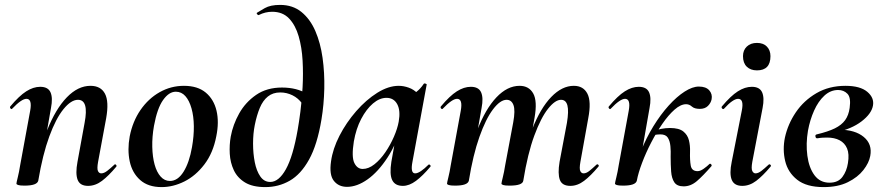

<svg xmlns="http://www.w3.org/2000/svg" viewBox="-20 -749 3621 783"><path d="M339 9Q306 9 296.5 -16Q287 -41 296 -89L325 -248Q343 -342 298 -342Q270 -342 239 -304Q208 -266 181 -192.5Q154 -119 136 -12L118 -13Q138 -132 172.5 -218.5Q207 -305 252.5 -352Q298 -399 349 -399Q391 -399 408 -367Q425 -335 413 -267L380 -89Q375 -61 379.5 -51.5Q384 -42 393 -42Q404 -42 417 -52Q430 -62 446 -77Q449 -81 453 -77Q457 -73 454 -69Q423 -32 396 -11.5Q369 9 339 9ZM80 8Q61 8 54 5.5Q47 3 47 0Q47 -4 52.5 -26Q58 -48 62 -74L103 -297Q112 -346 88 -346Q78 -346 63.5 -336Q49 -326 30 -306Q27 -302 23 -306.5Q19 -311 22 -315Q58 -358 87 -376.5Q116 -395 144 -395Q176 -395 186 -372.5Q196 -350 188 -309L136 -12Q131 8 80 8Z M639 14Q584 14 551.5 -15Q519 -44 509 -91Q499 -138 509 -193Q521 -254 553 -300.5Q585 -347 631 -373Q677 -399 730 -399Q786 -399 819 -371.5Q852 -344 863 -297.5Q874 -251 862 -193Q849 -125 813.5 -78.5Q778 -32 732 -9Q686 14 639 14ZM673 -11Q705 -11 728.5 -48.5Q752 -86 763 -149Q771 -194 770.5 -234.5Q770 -275 761 -307Q752 -339 736 -357Q720 -375 697 -375Q669 -375 645 -341Q621 -307 608 -236Q600 -191 601 -150Q602 -109 610.5 -78Q619 -47 635 -29Q651 -11 673 -11Z M1062 14Q1010 14 979 -5Q948 -24 933.5 -55Q919 -86 917 -122Q915 -158 921 -192Q930 -241 955.5 -286.5Q981 -332 1024.5 -362Q1068 -392 1130 -392Q1160 -392 1186 -385.5Q1212 -379 1234 -365L1212 -327Q1196 -349 1172.5 -360.5Q1149 -372 1123 -372Q1093 -372 1072.5 -355.5Q1052 -339 1039.5 -309Q1027 -279 1019 -239Q1012 -204 1012 -163.5Q1012 -123 1019 -87.5Q1026 -52 1041.5 -29.5Q1057 -7 1082 -7Q1117 -7 1146 -59Q1175 -111 1194 -220Q1199 -248 1205 -293.5Q1211 -339 1214 -393.5Q1217 -448 1214 -502Q1211 -556 1198 -601Q1185 -646 1159 -673.5Q1133 -701 1090 -701Q1062 -701 1036 -688Q1033 -686 1029 -690.5Q1025 -695 1028 -697Q1037 -703 1060 -716Q1083 -729 1122 -729Q1174 -729 1209.5 -700Q1245 -671 1266 -622.5Q1287 -574 1295.5 -513Q1304 -452 1302.5 -387Q1301 -322 1291 -262Q1274 -159 1240.5 -98.5Q1207 -38 1161.5 -12Q1116 14 1062 14Z M1395 13Q1361 13 1341.5 -11.5Q1322 -36 1330 -91Q1337 -142 1364.5 -195.5Q1392 -249 1432.5 -295.5Q1473 -342 1518.5 -370.5Q1564 -399 1606 -399Q1626 -399 1647 -391.5Q1668 -384 1683.5 -367.5Q1699 -351 1701 -324L1641 -357Q1658 -359 1676.5 -373Q1695 -387 1708 -407Q1710 -410 1715.5 -408Q1721 -406 1720 -404L1662 -89Q1653 -42 1673 -42Q1683 -42 1697 -51.5Q1711 -61 1727 -77Q1730 -80 1734 -76Q1738 -72 1735 -69Q1704 -32 1676.5 -11.5Q1649 9 1623 9Q1591 9 1579.5 -14.5Q1568 -38 1576 -89L1601 -229L1622 -246Q1598 -164 1560 -106Q1522 -48 1479 -17.5Q1436 13 1395 13ZM1459 -60Q1483 -60 1507 -79Q1531 -98 1551.5 -128Q1572 -158 1586.5 -191.5Q1601 -225 1606 -253Q1614 -298 1600 -324Q1586 -350 1556 -350Q1528 -350 1501 -327Q1474 -304 1453 -264Q1432 -224 1423 -172Q1413 -109 1425 -84.5Q1437 -60 1459 -60Z M2306 9Q2272 9 2263 -16Q2254 -41 2262 -89L2292 -248Q2300 -296 2294 -319Q2288 -342 2268 -342Q2244 -342 2215 -305.5Q2186 -269 2159 -196Q2132 -123 2114 -12L2096 -13Q2116 -135 2150 -221.5Q2184 -308 2228 -353.5Q2272 -399 2320 -399Q2359 -399 2375.5 -367Q2392 -335 2379 -267L2347 -89Q2342 -61 2346.5 -51.5Q2351 -42 2360 -42Q2371 -42 2383.5 -52Q2396 -62 2412 -77Q2416 -81 2420 -77Q2424 -73 2420 -69Q2389 -32 2362 -11.5Q2335 9 2306 9ZM1836 8Q1817 8 1810 5.5Q1803 3 1803 0Q1803 -4 1808.5 -26Q1814 -48 1818 -74L1859 -297Q1868 -346 1844 -346Q1834 -346 1819.5 -336Q1805 -326 1786 -306Q1783 -302 1779 -306.5Q1775 -311 1778 -315Q1814 -358 1843 -376.5Q1872 -395 1900 -395Q1932 -395 1942 -372.5Q1952 -350 1944 -309L1892 -12Q1887 8 1836 8ZM2058 8Q2039 8 2032 5.5Q2025 3 2025 0Q2025 -4 2030.5 -26Q2036 -48 2040 -74L2073 -250Q2082 -299 2074 -320.5Q2066 -342 2046 -342Q2020 -342 1990.5 -303Q1961 -264 1935 -190.5Q1909 -117 1892 -12L1874 -13Q1893 -132 1926.5 -218.5Q1960 -305 2004.5 -352Q2049 -399 2099 -399Q2137 -399 2154.5 -368Q2172 -337 2160 -269L2114 -12Q2111 8 2058 8Z M2577 -12 2559 -14Q2570 -73 2592.5 -129.5Q2615 -186 2644.5 -234Q2674 -282 2707 -318.5Q2740 -355 2772 -375.5Q2804 -396 2830 -396Q2859 -396 2872.5 -380.5Q2886 -365 2882 -344Q2879 -329 2867 -317Q2855 -305 2834 -305Q2812 -305 2801.5 -314.5Q2791 -324 2778 -324Q2756 -324 2731 -302Q2706 -280 2681.5 -244.5Q2657 -209 2635.5 -167.5Q2614 -126 2598.5 -85Q2583 -44 2577 -12ZM2521 8Q2502 8 2495 5.5Q2488 3 2488 0Q2488 -4 2493.5 -26Q2499 -48 2503 -74L2544 -297Q2553 -346 2529 -346Q2519 -346 2504.5 -336Q2490 -326 2471 -306Q2468 -302 2464 -306.5Q2460 -311 2463 -315Q2499 -358 2528 -376.5Q2557 -395 2585 -395Q2617 -395 2627 -372.5Q2637 -350 2629 -309L2577 -12Q2572 8 2521 8ZM2768 11Q2741 11 2730 -5.5Q2719 -22 2717 -49.5Q2715 -77 2715 -109Q2716 -132 2714 -153Q2712 -174 2703.5 -187.5Q2695 -201 2673 -201Q2660 -201 2646 -198L2641 -212Q2658 -220 2676.5 -223.5Q2695 -227 2712 -227Q2749 -227 2766.5 -213Q2784 -199 2789.5 -177Q2795 -155 2794 -130Q2793 -96 2797 -73.5Q2801 -51 2825 -51Q2836 -51 2850 -61Q2864 -71 2873 -80Q2876 -83 2880 -79Q2884 -75 2881 -71Q2847 -32 2822 -10.5Q2797 11 2768 11Z M3007 9Q2974 9 2964 -16Q2954 -41 2964 -89L3005 -297Q3015 -346 2990 -346Q2980 -346 2965.5 -336Q2951 -326 2933 -306Q2929 -302 2925 -306.5Q2921 -311 2924 -315Q2960 -358 2989 -376.5Q3018 -395 3046 -395Q3078 -395 3088 -372.5Q3098 -350 3090 -309L3048 -89Q3043 -61 3048 -51.5Q3053 -42 3061 -42Q3072 -42 3085 -52Q3098 -62 3114 -77Q3118 -81 3122 -77Q3126 -73 3122 -69Q3091 -32 3064 -11.5Q3037 9 3007 9ZM3067 -462Q3041 -462 3025.5 -477Q3010 -492 3010 -520Q3010 -544 3025.5 -559Q3041 -574 3067 -574Q3093 -574 3107.5 -559Q3122 -544 3122 -520Q3122 -462 3067 -462Z M3339 14Q3269 14 3231 -16Q3193 -46 3182 -92.5Q3171 -139 3181 -188Q3193 -243 3225.5 -291Q3258 -339 3309.5 -369Q3361 -399 3428 -399Q3488 -399 3517 -374.5Q3546 -350 3540 -318Q3534 -285 3493.5 -254Q3453 -223 3388 -209L3403 -220Q3467 -220 3502.5 -190.5Q3538 -161 3529 -113Q3524 -85 3501 -55.5Q3478 -26 3437.5 -6Q3397 14 3339 14ZM3363 -4Q3398 -4 3415.5 -27.5Q3433 -51 3438 -84Q3444 -121 3434.5 -143.5Q3425 -166 3404 -177Q3383 -188 3353 -188Q3344 -188 3334.5 -187.5Q3325 -187 3314 -185Q3307 -184 3305.5 -192Q3304 -200 3311 -201Q3357 -212 3384.5 -225.5Q3412 -239 3426.5 -259Q3441 -279 3445 -309Q3451 -351 3436 -366.5Q3421 -382 3398 -382Q3367 -382 3342 -359Q3317 -336 3300 -298Q3283 -260 3275 -216Q3266 -163 3272.5 -114Q3279 -65 3301.5 -34.5Q3324 -4 3363 -4Z"/></svg>

Font: Cormorant Garamond Light
Style: Italic
Weight: 300
Italic angle: -10°
Designer: Christian Thalmann (Catharsis Fonts)
Foundry: Catharsis Fonts
Version: Version 4.001